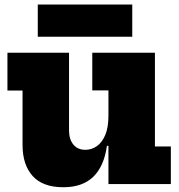

<svg xmlns="http://www.w3.org/2000/svg" viewBox="-20 -792 772 826"><path d="M446.5 -403H377V-565H646.5V-162H715V0H446.5ZM277 -565V-231Q277 -193 295.5 -170.2Q314 -147.5 347.5 -147.5Q373.5 -147.5 396 -162.8Q418.5 -178 432.5 -210.5Q446.5 -243 446.5 -294L476 -164.5H440Q427.5 -76 381 -31.2Q334.5 13.5 252.5 13.5Q164 13.5 120.5 -34.8Q77 -83 77 -168.5V-402.5H12V-565ZM549 -772.5V-634H142.5V-772.5Z"/></svg>

Font: Hepta Slab ExtraLight ExtraBold
Style: Regular
Weight: 800
Version: Version 1.102